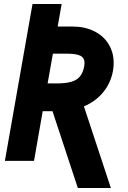

<svg xmlns="http://www.w3.org/2000/svg" viewBox="-20 -805 640 962"><path d="M111 -604 117.5 -641 123 -672 143 -785H289L269 -672H344Q404.5 -672 451.2 -649Q498 -626 523.8 -584.5Q549.5 -543 549.5 -489.5Q549.5 -469 546 -450Q535 -389 497 -342.8Q459 -296.5 400.5 -272L535.5 137H370L243 -248H194L150.5 1H4.5ZM402 -473Q403.5 -482 403.5 -489.5Q403.5 -514.5 383.8 -525.2Q364 -536 318 -536H245L218.5 -387H262.5Q309 -387 337.2 -395.2Q365.5 -403.5 380.8 -422.2Q396 -441 402 -473Z"/></svg>

Font: JuliaMono Black
Style: Italic
Weight: 900
Italic angle: -9°
Monospace: yes
Designer: cormullion
Foundry: corm
Version: Version 0.057; ttfautohint (v1.8.4)